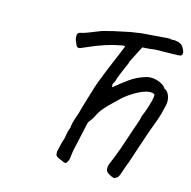

<svg xmlns="http://www.w3.org/2000/svg" viewBox="-109 -827 955 962"><g transform="rotate(15 369.0 -346.5)"><path d="M727 -695Q732 -687 736 -676.5Q740 -666 735 -656Q732 -652 720.5 -651Q709 -650 693 -650Q675 -649 652 -649Q629 -649 608 -648.5Q587 -648 576 -645L533 -642L490 -558Q490 -554 484.5 -541Q479 -528 471.5 -511Q464 -494 457 -476.5Q450 -459 447 -446Q446 -442 443 -437.5Q440 -433 438 -429Q436 -421 437 -418Q438 -415 439 -410Q475 -440 509 -464.5Q543 -489 588 -503Q608 -509 629.5 -506Q651 -503 669 -493.5Q687 -484 694 -471Q709 -466 718 -446Q729 -421 723 -393.5Q717 -366 710 -340Q708 -332 701 -312.5Q694 -293 687.5 -276Q681 -259 680 -256Q678 -249 668 -221.5Q658 -194 644.5 -152Q631 -110 614 -60Q614 -62 610.5 -53Q607 -44 602.5 -30Q598 -16 593.5 -3.5Q589 9 586 13Q583 18 579 20.5Q575 23 566 27Q551 24 535.5 14Q520 4 520 -8Q520 -14 520.5 -20Q521 -26 523 -32Q544 -80 561 -129Q578 -178 594 -227Q601 -248 608.5 -268.5Q616 -289 620 -310Q627 -325 635 -348.5Q643 -372 649 -395Q655 -418 653 -429Q650 -433 644.5 -434.5Q639 -436 631 -436Q611 -436 583 -423.5Q555 -411 528.5 -392.5Q502 -374 483 -354Q478 -349 466.5 -338.5Q455 -328 444 -316.5Q433 -305 427 -298Q410 -279 403 -266Q396 -253 390 -241.5Q384 -230 372 -215Q368 -211 366.5 -205Q365 -199 364 -195L334 -59Q330 -39 328.5 -21.5Q327 -4 324 0Q317 16 310.5 17Q304 18 292 11Q289 10 276 4.5Q263 -1 258 -8Q254 -20 257 -34Q260 -48 265 -68Q267 -80 271.5 -91Q276 -102 277 -114Q279 -125 281.5 -137Q284 -149 289 -159Q290 -173 292.5 -184Q295 -195 299.5 -208.5Q304 -222 310 -239Q313 -251 320 -275Q327 -299 335.5 -327Q344 -355 351.5 -379.5Q359 -404 365 -419Q373 -441 386 -472.5Q399 -504 412 -535.5Q425 -567 435.5 -591.5Q446 -616 449 -625Q445 -626 443 -626Q441 -626 436 -626Q415 -622 402 -619Q389 -616 378 -613Q367 -610 352.5 -605.5Q338 -601 314 -592Q306 -589 288 -581.5Q270 -574 254 -567Q238 -560 233 -558Q227 -556 221.5 -557.5Q216 -559 213 -565Q208 -576 203 -588.5Q198 -601 199 -615Q199 -622 203 -626.5Q207 -631 213 -632Q226 -634 247.5 -642Q269 -650 289.5 -658.5Q310 -667 316 -669L370 -683L455 -701Q472 -703 488 -706Q504 -709 518 -710L647 -720Q653 -721 658 -719Q663 -717 671 -718Q681 -720 700 -715Q719 -710 727 -695Z"/></g></svg>

Font: Caveat Medium
Style: Regular
Weight: 500
Designer: Pablo Impallari
Foundry: Pablo Impallari
Version: Version 2.000